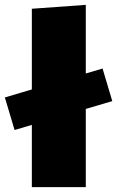

<svg xmlns="http://www.w3.org/2000/svg" viewBox="-36 -770 482 790"><path d="M24 -235 -16 -369Q32 -383.5 75.5 -396.2Q119 -409 160 -421L208.5 -435.5Q248 -447 293 -460.5Q338 -474 386 -488L426 -354Q378 -340 333 -326.5Q288 -313 247 -301L199.5 -287Q159 -275 115.5 -262.2Q72 -249.5 24 -235ZM95 0Q95 -52 95 -101Q95 -150 95 -213V-493Q95 -552.5 95 -612.2Q95 -672 95 -734L317 -750Q317 -692.5 317 -628.8Q317 -565 317 -493V-213Q317 -150 317 -101Q317 -52 317 0Z"/></svg>

Font: Commissioner Thin Black
Style: Regular
Weight: 900
Version: Version 1.000